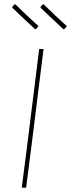

<svg xmlns="http://www.w3.org/2000/svg" viewBox="-20 -862 327 882"><path d="M125 -195 100 0H80L105 -195L160 -637H180ZM141 -728Q89 -776 37 -826L36 -831L46 -841L51 -842Q102 -791 157 -742L146 -729ZM271 -728Q219 -776 167 -826L166 -831L176 -841L181 -842Q232 -791 287 -742L276 -729Z"/></svg>

Font: Luna Sans Thin
Style: Italic
Weight: 250
Italic angle: -7°
Designer: Juan Pablo del Peral
Foundry: Huerta Tipografica
Version: Version 2.001; ttfautohint (v1.5)